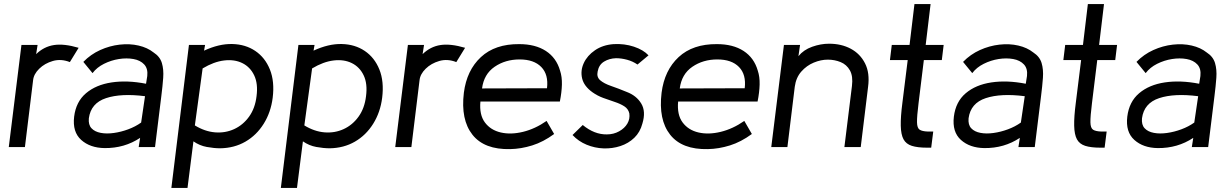

<svg xmlns="http://www.w3.org/2000/svg" viewBox="-20 -720 6016 940"><path d="M23 0 85 -500H164L157 -455Q195 -492 244.5 -499.5Q294 -507 365 -486L322 -416Q279 -433 239 -421.5Q199 -410 172 -383.5Q145 -357 142 -327L102 0Z M492 5Q421 4 377.5 -35Q334 -74 343 -149Q352 -222 401 -263.5Q450 -305 526.5 -316.5Q603 -328 695 -310L701 -348Q705 -384 686 -404.5Q667 -425 633.5 -431Q600 -437 562 -431Q524 -425 489 -407.5Q454 -390 433 -362L388 -417Q424 -454 470.5 -475Q517 -496 566 -501.5Q615 -507 658.5 -497Q702 -487 732 -463Q763 -443 772.5 -411.5Q782 -380 779 -339Q776 -298 770 -251L739 0H659L666 -45Q589 6 492 5ZM671 -120 690 -249Q573 -264 499 -239.5Q425 -215 415 -141Q412 -109 428 -92Q444 -75 473 -69.5Q502 -64 537.5 -69Q573 -74 608 -87Q643 -100 671 -120Z M898 200H819L905 -500H984L979 -472Q1052 -506 1117 -504.5Q1182 -503 1230 -470.5Q1278 -438 1301.5 -379.5Q1325 -321 1315 -241Q1306 -170 1271 -114Q1236 -58 1181.5 -26.5Q1127 5 1058 6Q1028 6 992.5 -0.5Q957 -7 927 -28ZM934 -106Q983 -76 1033 -72Q1083 -68 1126.5 -88Q1170 -108 1199.5 -149Q1229 -190 1236 -249Q1244 -310 1224.5 -351Q1205 -392 1166.5 -411Q1128 -430 1077.5 -424Q1027 -418 972 -385Z M1434 200H1355L1441 -500H1520L1515 -472Q1588 -506 1653 -504.5Q1718 -503 1766 -470.5Q1814 -438 1837.5 -379.5Q1861 -321 1851 -241Q1842 -170 1807 -114Q1772 -58 1717.5 -26.5Q1663 5 1594 6Q1564 6 1528.5 -0.5Q1493 -7 1463 -28ZM1470 -106Q1519 -76 1569 -72Q1619 -68 1662.5 -88Q1706 -108 1735.5 -149Q1765 -190 1772 -249Q1780 -310 1760.5 -351Q1741 -392 1702.5 -411Q1664 -430 1613.5 -424Q1563 -418 1508 -385Z M1915 0 1977 -500H2056L2049 -455Q2087 -492 2136.5 -499.5Q2186 -507 2257 -486L2214 -416Q2171 -433 2131 -421.5Q2091 -410 2064 -383.5Q2037 -357 2034 -327L1994 0Z M2721 -223H2332Q2326 -158 2354 -120.5Q2382 -83 2431.5 -71.5Q2481 -60 2540.5 -74.5Q2600 -89 2656 -128L2693 -64Q2640 -25 2585.5 -8Q2531 9 2478 10Q2351 13 2293 -60.5Q2235 -134 2251 -266Q2265 -376 2334.5 -440.5Q2404 -505 2522 -504Q2601 -504 2652.5 -470.5Q2704 -437 2722 -374Q2732 -344 2731 -306Q2730 -268 2721 -223ZM2524 -429Q2454 -429 2401.5 -393Q2349 -357 2340 -287L2658 -288Q2666 -355 2630 -392Q2594 -429 2524 -429Z M2783 -59 2833 -108Q2890 -61 2951 -62Q2984 -62 3011 -77Q3038 -92 3051.5 -115Q3065 -138 3061 -165Q3056 -187 3036.5 -199.5Q3017 -212 2989.5 -221Q2962 -230 2933.5 -240.5Q2905 -251 2881 -268Q2839 -298 2830 -336Q2821 -374 2838 -411Q2855 -448 2893 -474Q2931 -500 2984 -504Q3037 -507 3083.5 -491.5Q3130 -476 3155 -449L3101 -404Q3078 -420 3050 -427.5Q3022 -435 2996 -435Q2963 -434 2937.5 -418.5Q2912 -403 2906 -370Q2900 -343 2918.5 -327Q2937 -311 2972 -299Q3007 -287 3048 -270Q3096 -252 3119.5 -213Q3143 -174 3125 -115Q3114 -73 3085.5 -45.5Q3057 -18 3017.5 -5Q2978 8 2935 6.5Q2892 5 2852 -11.5Q2812 -28 2783 -59Z M3689 -223H3300Q3294 -158 3322 -120.5Q3350 -83 3399.5 -71.5Q3449 -60 3508.5 -74.5Q3568 -89 3624 -128L3661 -64Q3608 -25 3553.5 -8Q3499 9 3446 10Q3319 13 3261 -60.5Q3203 -134 3219 -266Q3233 -376 3302.5 -440.5Q3372 -505 3490 -504Q3569 -504 3620.5 -470.5Q3672 -437 3690 -374Q3700 -344 3699 -306Q3698 -268 3689 -223ZM3492 -429Q3422 -429 3369.5 -393Q3317 -357 3308 -287L3626 -288Q3634 -355 3598 -392Q3562 -429 3492 -429Z M4194 0H4114L4151 -299Q4157 -347 4141 -375.5Q4125 -404 4095.5 -416Q4066 -428 4033 -428Q3999 -428 3964 -413.5Q3929 -399 3903 -369.5Q3877 -340 3871 -295L3835 0H3756L3818 -500H3897L3889 -445Q3914 -476 3956 -491Q3998 -506 4039 -506Q4099 -506 4145 -481.5Q4191 -457 4215 -410Q4239 -363 4230 -295Z M4398 -217 4424 -426H4337L4346 -500H4433L4457 -700H4536L4512 -500H4600L4591 -426H4503L4477 -214Q4469 -150 4469.5 -121.5Q4470 -93 4482.5 -85Q4495 -77 4522 -76H4549L4539 3H4519Q4472 3 4444 -6Q4416 -15 4403.5 -38Q4391 -61 4390 -104.5Q4389 -148 4398 -217Z M4799 5Q4728 4 4684.5 -35Q4641 -74 4650 -149Q4659 -222 4708 -263.5Q4757 -305 4833.5 -316.5Q4910 -328 5002 -310L5008 -348Q5012 -384 4993 -404.5Q4974 -425 4940.5 -431Q4907 -437 4869 -431Q4831 -425 4796 -407.5Q4761 -390 4740 -362L4695 -417Q4731 -454 4777.5 -475Q4824 -496 4873 -501.5Q4922 -507 4965.5 -497Q5009 -487 5039 -463Q5070 -443 5079.5 -411.5Q5089 -380 5086 -339Q5083 -298 5077 -251L5046 0H4966L4973 -45Q4896 6 4799 5ZM4978 -120 4997 -249Q4880 -264 4806 -239.5Q4732 -215 4722 -141Q4719 -109 4735 -92Q4751 -75 4780 -69.5Q4809 -64 4844.5 -69Q4880 -74 4915 -87Q4950 -100 4978 -120Z M5247 -217 5273 -426H5186L5195 -500H5282L5306 -700H5385L5361 -500H5449L5440 -426H5352L5326 -214Q5318 -150 5318.5 -121.5Q5319 -93 5331.5 -85Q5344 -77 5371 -76H5398L5388 3H5368Q5321 3 5293 -6Q5265 -15 5252.5 -38Q5240 -61 5239 -104.5Q5238 -148 5247 -217Z M5648 5Q5577 4 5533.5 -35Q5490 -74 5499 -149Q5508 -222 5557 -263.5Q5606 -305 5682.5 -316.5Q5759 -328 5851 -310L5857 -348Q5861 -384 5842 -404.5Q5823 -425 5789.5 -431Q5756 -437 5718 -431Q5680 -425 5645 -407.5Q5610 -390 5589 -362L5544 -417Q5580 -454 5626.5 -475Q5673 -496 5722 -501.5Q5771 -507 5814.5 -497Q5858 -487 5888 -463Q5919 -443 5928.5 -411.5Q5938 -380 5935 -339Q5932 -298 5926 -251L5895 0H5815L5822 -45Q5745 6 5648 5ZM5827 -120 5846 -249Q5729 -264 5655 -239.5Q5581 -215 5571 -141Q5568 -109 5584 -92Q5600 -75 5629 -69.5Q5658 -64 5693.5 -69Q5729 -74 5764 -87Q5799 -100 5827 -120Z"/></svg>

Font: Kulim Park
Style: Italic
Weight: 400
Italic angle: -8°
Designer: Noponies / Dale Sattler
Foundry: Noponies
Version: Version 1.000; ttfautohint (v1.8.3)